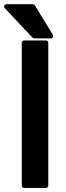

<svg xmlns="http://www.w3.org/2000/svg" viewBox="-42 -906 320 926"><path d="M74.7 0.5Q69.8 0.5 66.4 -2.9Q63 -6.3 63 -11.2V-699.2Q63 -704.1 66.4 -707.5Q69.8 -710.9 74.7 -710.9H179.2Q184.1 -710.9 187.5 -707.5Q190.9 -704.1 190.9 -699.2V-11.2Q190.9 -6.3 187.5 -2.9Q184.1 0.5 179.2 0.5ZM123.5 -720.7Q122.1 -720.7 118.9 -722.2Q115.7 -723.6 114.7 -724.6L-18.1 -865.7Q-23.9 -872.1 -21 -878.9Q-18.1 -885.7 -9.8 -885.7H116.2Q118.7 -885.7 122.1 -884Q125.5 -882.3 126.5 -879.9L212.4 -738.8Q216.3 -732.4 213.1 -726.6Q210 -720.7 202.1 -720.7Z"/></svg>

Font: Alte DIN 1451 Mittelschrift
Style: Bold
Weight: 700
Designer: Peter Wiegel
Foundry: Peter Wiegel
Version: Version 1.003